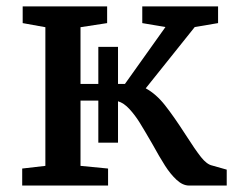

<svg xmlns="http://www.w3.org/2000/svg" viewBox="-20 -575 723 595"><path d="M314.9 -52.7V0H48.8V-52.7L120.6 -61V-490.7L50.3 -503.4V-555.2H312V-503.4L229.5 -490.7V-314.9H284.7V-429.7H345.7V-314.9H367.2L492.7 -491.2L420.9 -503.4V-555.2H655.8V-503.4L583.5 -491.2L431.6 -301.3Q463.9 -283.7 491.2 -249Q518.6 -214.4 555.7 -156.7Q585 -110.8 603 -88.1Q621.1 -65.4 637.7 -62L682.6 -49.3V0H565.9Q546.4 0 527.3 -17.6Q508.3 -35.2 491.5 -61.5Q474.6 -87.9 451.2 -130.4Q427.2 -171.9 412.8 -195.1Q398.4 -218.3 381.1 -237.1Q363.8 -255.9 345.7 -261.2V-132.8H284.7V-263.2H229.5V-61Z"/></svg>

Font: Merriweather
Style: Regular
Weight: 400
Designer: Eben Sorkin
Foundry: Eben Sorkin
Version: Version 1.584; ttfautohint (v1.6)